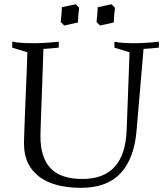

<svg xmlns="http://www.w3.org/2000/svg" viewBox="-20 -877 774 911"><path d="M38.1 -679.2Q48.8 -677.2 63.5 -675.3Q76.2 -673.8 94.5 -672.9Q112.8 -671.9 137.7 -671.9Q162.6 -671.9 192.6 -673.6Q222.7 -675.3 258.8 -679.2V-650.9Q246.1 -649.9 236.6 -648.9Q227.1 -647.9 218.8 -647.2Q210.4 -646.5 202.6 -646Q194.8 -645.5 186 -645Q183.1 -558.6 180.9 -495.8Q178.7 -433.1 177 -388.9Q175.3 -344.7 174.3 -316.4Q173.3 -288.1 172.9 -270.8Q172.4 -253.4 172.1 -244.4Q171.9 -235.4 171.9 -230Q171.9 -129.4 220 -78.6Q268.1 -27.8 371.1 -27.8Q471.2 -27.8 523.9 -85.4Q576.7 -143.1 581.1 -261.2L594.7 -628.9L522.9 -650.9V-679.2Q532.7 -677.2 545.9 -675.3Q557.1 -673.8 574.5 -672.9Q591.8 -671.9 615.7 -671.9Q639.2 -671.9 668.5 -673.6Q697.8 -675.3 733.9 -679.2V-650.9Q721.2 -649.9 711.4 -648.9Q701.7 -647.9 693.6 -647.2Q685.5 -646.5 677.7 -646Q669.9 -645.5 661.1 -645L627.9 -256.3Q616.7 -125 552.5 -55.4Q488.3 14.2 363.8 14.2Q302.7 14.2 252.9 1.5Q203.1 -11.2 167.7 -37.4Q132.3 -63.5 113 -102.8Q93.8 -142.1 93.8 -195.8Q93.8 -206.1 94.5 -226.8Q95.2 -247.6 96.2 -275.4Q97.2 -303.2 98.4 -335.9Q99.6 -368.7 101.1 -403.1Q102.5 -437.5 104 -471.4Q105.5 -505.4 106.7 -535.4Q107.9 -565.4 108.6 -589.6Q109.4 -613.8 109.9 -628.9L38.1 -650.9V-679.2ZM284.7 -755.9 268.1 -772.5Q270 -791 271.2 -804Q272.5 -816.9 272.9 -825.7Q273.4 -835.4 273.4 -842.8L339.4 -856.9L355.5 -839.8Q353 -821.3 352.1 -808.1Q351.1 -794.9 350.6 -786.6Q350.1 -776.9 350.1 -770.5ZM454.6 -755.9 438 -772.5Q439.9 -791 441.2 -804Q442.4 -816.9 442.9 -825.7Q443.4 -835.4 443.4 -842.8L509.3 -856.9L525.4 -839.8Q522.9 -821.3 522 -808.1Q521 -794.9 520.5 -786.6Q520 -776.9 520 -770.5Z"/></svg>

Font: Simonetta
Style: Italic
Weight: 400
Italic angle: -2°
Designer: Gayaneh Bagdasaryan
Foundry: BrownFox
Version: Version 1.001